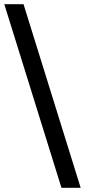

<svg xmlns="http://www.w3.org/2000/svg" viewBox="-28 -810 416 914"><path d="M-7.5 -790H84L356 84H264.5Z"/></svg>

Font: Hepta Slab ExtraLight Medium
Style: Regular
Weight: 500
Version: Version 1.100